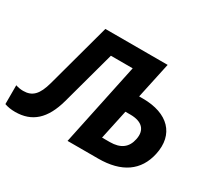

<svg xmlns="http://www.w3.org/2000/svg" viewBox="-180 -945 1288 1183"><g transform="rotate(30 464.0 -353.5)"><path d="M35 7C155 7 230 -60 270 -206L374 -588H529L405 0H623C789 0 889 -70 918 -204C952 -360 856 -458 677 -458H650L705 -714H262L138 -257C113 -165 78 -130 14 -130C-4 -130 -22 -133 -40 -139V-5C-18 3 7 7 35 7ZM579 -124 624 -334H659C742 -334 782 -294 767 -222C754 -157 711 -124 634 -124Z"/></g></svg>

Font: Noto Sans
Style: Bold Italic
Weight: 700
Italic angle: -12°
Designer: Monotype Design Team
Foundry: Monotype Imaging Inc.
Version: Version 2.013